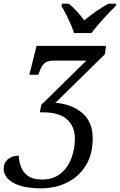

<svg xmlns="http://www.w3.org/2000/svg" viewBox="-67 -786 653 1046"><path d="M158 240Q84 240 39 224.5Q-6 209 -26.5 185Q-47 161 -47 136Q-47 99 -23 80.5Q1 62 35 62Q36 92 47 122Q58 152 85 172Q112 192 161 192Q223 192 262.5 160Q302 128 321.5 77Q341 26 341 -30Q341 -98 297.5 -136Q254 -174 169 -174H150L158 -215L404 -456H228Q193 -456 176 -442Q159 -428 147 -393L142 -379H93L132 -536H511L504 -490L235 -226Q324 -219 381 -170.5Q438 -122 438 -33Q438 57 399 118Q360 179 296.5 209.5Q233 240 158 240ZM336 -606Q325 -642 305 -683.5Q285 -725 268 -753L271 -766H307Q330 -748 352.5 -723.5Q375 -699 392 -675Q420 -699 456 -724Q492 -749 524 -766H566L563 -753Q534 -725 496.5 -684Q459 -643 431 -606Z"/></svg>

Font: NotoSerif-Italic
Style: Regular
Weight: 400
Italic angle: -12°
Designer: Monotype Design Team
Foundry: Monotype Imaging Inc.
Version: Version 2.007; ttfautohint (v1.8) -l 8 -r 50 -G 200 -x 14 -D